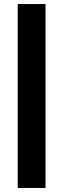

<svg xmlns="http://www.w3.org/2000/svg" viewBox="-20 -740 311 950"><path d="M67.6 -720H205.2V190H67.6Z"/></svg>

Font: Fixel Italic Variable 20240409 Display Thin
Style: Italic
Weight: 100
Italic angle: -10°
Designer: AlfaBravo + MacPaw
Foundry: Kyrylo Tkachov, Marchela Mozhyna, Serhii Makarenko, Maria Weinstein, Zakhar Kryvoshyya
Version: Version 1.211;Glyphs 3.2 (3225)